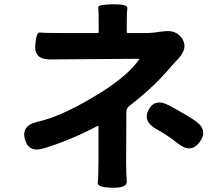

<svg xmlns="http://www.w3.org/2000/svg" viewBox="-20 -827 1040 895"><path d="M503 48Q432 47 435.5 24Q439 1 439 -71V-237Q439 -242 435 -240Q310 -174 186 -136Q113 -113 96 -178Q79 -242 154 -259Q277 -286 463 -404Q579 -479 628 -549Q631 -553 626 -553L216 -550Q140 -549 144 -614Q149 -678 166 -675.5Q183 -673 267 -673H435Q440 -673 440 -678V-725Q440 -780 438 -793Q436 -806 506 -807Q576 -808 573.5 -788.5Q571 -769 571 -725V-678Q571 -673 576 -673H657Q691 -673 725 -679L737 -680Q801 -691 829 -647Q858 -603 810 -552L804 -546Q779 -519 755 -491Q682 -409 584 -334Q569 -323 569 -304L568 -71Q568 -15 571 17.5Q574 50 503 48ZM911 -165Q870 -110 811 -157Q759 -198 709 -225Q644 -262 673 -316Q703 -371 769 -335Q854 -289 890 -264Q952 -221 911 -165Z"/></svg>

Font: Resource Han Rounded KR
Style: Bold
Weight: 700
Designer: Cyano Hao (round all glyphs); Ryoko NISHIZUKA 西塚涼子 (kana, bopomofo & ideographs); Paul D. Hunt (Latin, Greek & Cyrillic)
Foundry: Cyano Hao
Version: 0.990